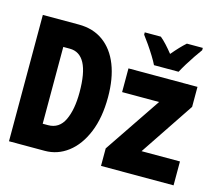

<svg xmlns="http://www.w3.org/2000/svg" viewBox="-107 -907 1213 1048"><g transform="rotate(15 500.0 -383.0)"><path d="M25 0V-714H228Q310 -714 367.5 -672Q425 -630 455 -553.5Q485 -477 485 -372Q485 -256 450.5 -172.5Q416 -89 357.5 -44.5Q299 0 227 0ZM208 -140Q271 -140 299.5 -200Q328 -260 328 -357Q328 -467 299.5 -520.5Q271 -574 215 -574H178V-140ZM545 0V-99L761 -419H552V-553H942V-440L738 -135H955V0ZM682 -606Q673 -625 656 -652.5Q639 -680 620 -707.5Q601 -735 587 -753V-766H678Q695 -752 713 -732.5Q731 -713 751 -688Q773 -714 790.5 -732.5Q808 -751 825 -766H915V-753Q901 -734 883 -707.5Q865 -681 848.5 -654Q832 -627 821 -606Z"/></g></svg>

Font: Noto Sans Mono ExtraCondensed Black
Style: Regular
Weight: 900
Width: 2
Designer: Monotype Design Team
Foundry: Monotype Imaging Inc.
Version: Version 2.014